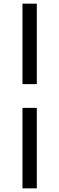

<svg xmlns="http://www.w3.org/2000/svg" viewBox="-20 -810 324 1050"><path d="M103 220H181.3V-220H103ZM103 -350H181.3V-790H103Z"/></svg>

Font: Unageo Variable
Style: Regular
Weight: 300
Designer: Richard Sepsi
Foundry: Richard Sepsi
Version: Version 2.200